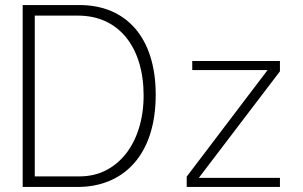

<svg xmlns="http://www.w3.org/2000/svg" viewBox="-20 -742 1204 762"><path d="M290 -680C453 -680 550 -553 550 -363C550 -175 447 -42 297 -42H118V-680ZM288 0C466 0 598 -122 598 -366C598 -593 481 -722 295 -722H70V0ZM1091 -36H769L1091 -459V-500H743V-464H1042L721 -41V0H1091Z"/></svg>

Font: Perun ExtraLight
Style: Regular
Weight: 200
Foundry: Copyright (c) Stefan Peev, Context Ltd, 2016
Version: Version 1.089